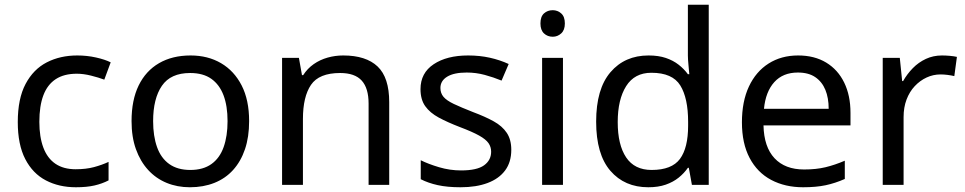

<svg xmlns="http://www.w3.org/2000/svg" viewBox="-20 -780 4072 810"><path d="M300 10Q229 10 173.5 -19Q118 -48 86.5 -109Q55 -170 55 -265Q55 -364 88 -426Q121 -488 177.5 -517Q234 -546 306 -546Q347 -546 385 -537.5Q423 -529 447 -517L420 -444Q396 -453 364 -461Q332 -469 304 -469Q250 -469 215 -446Q180 -423 163 -378Q146 -333 146 -266Q146 -202 163 -157Q180 -112 214 -89Q248 -66 299 -66Q343 -66 376.5 -75Q410 -84 438 -97V-19Q411 -5 378.5 2.5Q346 10 300 10Z M1031 -269Q1031 -202 1013.5 -150.5Q996 -99 963.5 -63Q931 -27 884.5 -8.5Q838 10 781 10Q728 10 683 -8.5Q638 -27 605 -63Q572 -99 553.5 -150.5Q535 -202 535 -269Q535 -358 565 -419.5Q595 -481 651 -513.5Q707 -546 784 -546Q857 -546 912.5 -513.5Q968 -481 999.5 -419.5Q1031 -358 1031 -269ZM626 -269Q626 -206 642.5 -159.5Q659 -113 694 -88Q729 -63 783 -63Q837 -63 872 -88Q907 -113 923.5 -159.5Q940 -206 940 -269Q940 -333 923 -378Q906 -423 871.5 -447.5Q837 -472 782 -472Q700 -472 663 -418Q626 -364 626 -269Z M1428 -546Q1524 -546 1573 -499.5Q1622 -453 1622 -349V0H1535V-343Q1535 -408 1506 -440Q1477 -472 1415 -472Q1326 -472 1292 -422Q1258 -372 1258 -278V0H1170V-536H1241L1254 -463H1259Q1277 -491 1303.5 -509.5Q1330 -528 1362 -537Q1394 -546 1428 -546Z M2137 -148Q2137 -96 2111 -61Q2085 -26 2037 -8Q1989 10 1923 10Q1867 10 1826.5 1Q1786 -8 1755 -24V-104Q1787 -88 1832.5 -74.5Q1878 -61 1925 -61Q1992 -61 2022 -82.5Q2052 -104 2052 -140Q2052 -160 2041 -176Q2030 -192 2001.5 -208Q1973 -224 1920 -244Q1868 -264 1831 -284Q1794 -304 1774 -332Q1754 -360 1754 -404Q1754 -472 1809.5 -509Q1865 -546 1955 -546Q2004 -546 2046.5 -536.5Q2089 -527 2126 -510L2096 -440Q2062 -454 2025 -464Q1988 -474 1949 -474Q1895 -474 1866.5 -456.5Q1838 -439 1838 -409Q1838 -387 1851 -371.5Q1864 -356 1894.5 -341.5Q1925 -327 1976 -307Q2027 -288 2063 -268Q2099 -248 2118 -219.5Q2137 -191 2137 -148Z M2355 -536V0H2267V-536ZM2312 -737Q2332 -737 2347.5 -723.5Q2363 -710 2363 -681Q2363 -653 2347.5 -639Q2332 -625 2312 -625Q2290 -625 2275 -639Q2260 -653 2260 -681Q2260 -710 2275 -723.5Q2290 -737 2312 -737Z M2715 10Q2615 10 2555 -59.5Q2495 -129 2495 -267Q2495 -405 2555.5 -475.5Q2616 -546 2716 -546Q2758 -546 2789 -535.5Q2820 -525 2843 -507Q2866 -489 2882 -467H2888Q2887 -480 2884.5 -505.5Q2882 -531 2882 -546V-760H2970V0H2899L2886 -72H2882Q2866 -49 2843 -30.5Q2820 -12 2788.5 -1Q2757 10 2715 10ZM2729 -63Q2814 -63 2848.5 -109.5Q2883 -156 2883 -250V-266Q2883 -366 2850 -419.5Q2817 -473 2728 -473Q2657 -473 2621.5 -416.5Q2586 -360 2586 -265Q2586 -169 2621.5 -116Q2657 -63 2729 -63Z M3347 -546Q3416 -546 3465.5 -516Q3515 -486 3541.5 -431.5Q3568 -377 3568 -304V-251H3201Q3203 -160 3247.5 -112.5Q3292 -65 3372 -65Q3423 -65 3462.5 -74.5Q3502 -84 3544 -102V-25Q3503 -7 3463 1.5Q3423 10 3368 10Q3292 10 3233.5 -21Q3175 -52 3142.5 -113.5Q3110 -175 3110 -264Q3110 -352 3139.5 -415Q3169 -478 3222.5 -512Q3276 -546 3347 -546ZM3346 -474Q3283 -474 3246.5 -433.5Q3210 -393 3203 -321H3476Q3476 -367 3462 -401Q3448 -435 3419.5 -454.5Q3391 -474 3346 -474Z M3954 -546Q3969 -546 3986.5 -544.5Q4004 -543 4017 -540L4006 -459Q3993 -462 3977.5 -464Q3962 -466 3948 -466Q3917 -466 3889 -453Q3861 -440 3839 -416.5Q3817 -393 3804.5 -360Q3792 -327 3792 -286V0H3704V-536H3776L3786 -438H3790Q3807 -468 3831 -492.5Q3855 -517 3886 -531.5Q3917 -546 3954 -546Z"/></svg>

Font: Noto Sans Devanagari
Style: Regular
Weight: 400
Designer: Jelle Bosma - Monotype Design Team
Foundry: Monotype Imaging Inc.
Version: Version 2.003